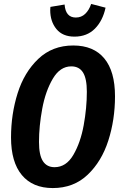

<svg xmlns="http://www.w3.org/2000/svg" viewBox="-20 -939 617 975"><path d="M564 -450Q564 -331 530 -225Q496 -119 425 -51.5Q354 16 248 16Q146 16 91 -50Q36 -116 36 -241Q36 -359 69.5 -465.5Q103 -572 174.5 -640Q246 -708 352 -708Q455 -708 509.5 -642.5Q564 -577 564 -450ZM178 -218Q178 -151 198 -120.5Q218 -90 257 -90Q316 -90 352.5 -152.5Q389 -215 405 -303Q421 -391 421 -473Q421 -540 401.5 -571Q382 -602 342 -602Q285 -602 248 -539Q211 -476 194.5 -387Q178 -298 178 -218ZM235 -888 236 -904 308 -916Q313 -850 365 -850Q393 -850 412.5 -868.5Q432 -887 443 -919L516 -900Q502 -834 462 -793.5Q422 -753 358 -753Q298 -753 266.5 -791.5Q235 -830 235 -888Z"/></svg>

Font: Fira Sans Extra Condensed SemiBold
Style: Italic
Weight: 600
Width: 3
Italic angle: -8°
Designer: Carrois Corporate & Edenspiekermann AG
Foundry: Carrois Corporate GbR & Edenspiekermann AG
Version: Version 4.203